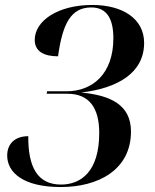

<svg xmlns="http://www.w3.org/2000/svg" viewBox="-20 -744 624 774"><path d="M225 10C376 10 508 -59 508 -214C508 -321 426 -360 307 -371C454 -388 561 -450 561 -571C561 -669 474 -724 352 -724C213 -724 120 -660 120 -583C120 -535 160 -517 214 -517C232 -647 265 -714 348 -714C412 -714 437 -666 437 -590C437 -446 353 -376 248 -376H170L168 -366H252C340 -366 380 -309 380 -208C380 -52 306 0 226 0C132 0 93 -69 94 -195C41 -195 9 -165 9 -117C9 -49 73 10 225 10Z"/></svg>

Font: Noto Serif Display SemiCondensed SemiBold
Style: Italic
Weight: 600
Width: 4
Italic angle: -12°
Designer: Monotype Design Team
Foundry: Monotype Imaging Inc.
Version: Version 2.009